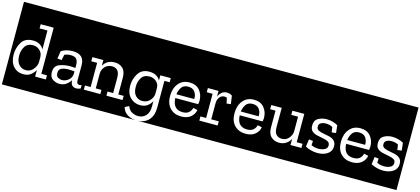

<svg xmlns="http://www.w3.org/2000/svg" viewBox="-91 -1621 5559 2539"><g transform="rotate(15 2689.0 -352.0)"><path d="M-12 213V-917H558V213ZM386 0H533V-57H456V-688H278V-631H386V-373Q341 -454 237 -454Q128 -454 82 -377Q36 -300 36 -211Q36 -107 88.5 -48.5Q141 10 227 10Q288 10 326 -20Q364 -50 386 -90ZM386 -268V-197Q384 -147 344.5 -98.5Q305 -50 245 -50Q187 -50 148.5 -92Q110 -134 110 -216Q110 -286 144.5 -340Q179 -394 253 -394Q306 -394 345 -359Q384 -324 386 -268Z M534 213V-917H1037V213ZM625 -411 609 -308 667 -301 684 -378Q721 -396 770 -396Q830 -396 850.5 -366Q871 -336 871 -288V-248Q853 -250 832.5 -251Q812 -252 792 -252Q717 -252 650.5 -225.5Q584 -199 584 -115Q584 -44 629.5 -17Q675 10 719 10Q773 10 811.5 -18Q850 -46 871 -82V-80Q873 10 952 10Q983 10 1010 -5L1009 -51Q996 -45 979 -45Q941 -45 941 -93V-305Q941 -454 782 -454Q738 -454 699 -444Q660 -434 625 -411ZM871 -167Q867 -112 826.5 -80Q786 -48 740 -48Q711 -48 684 -64Q657 -80 657 -123Q657 -175 697.5 -190.5Q738 -206 788 -206Q810 -206 831 -204Q852 -202 871 -201Z M1013 213V-917H1607V213ZM1362 0H1587V-57H1510V-285Q1510 -374 1466 -414Q1422 -454 1357 -454Q1249 -454 1201 -366V-445H1051V-388H1131V-57H1053V0H1279V-57H1201V-265Q1203 -316 1239.5 -355.5Q1276 -395 1336 -395Q1381 -395 1410 -365.5Q1439 -336 1439 -264V-57H1362Z M1583 213V-917H2152V213H1843Q1943 209 1997.5 147.5Q2052 86 2052 -16V-388H2124V-445H1981V-375Q1936 -454 1830 -454Q1727 -454 1679 -377Q1631 -300 1631 -211Q1631 -106 1687 -50Q1743 6 1822 6Q1885 6 1923 -23Q1961 -52 1981 -91V-19Q1981 64 1940.5 108Q1900 152 1836 152Q1791 152 1749 129Q1707 106 1690 54L1634 82Q1651 146 1702.5 178Q1754 210 1819 213ZM1981 -269V-192Q1979 -142 1939.5 -98.5Q1900 -55 1837 -55Q1782 -55 1744 -94.5Q1706 -134 1706 -216Q1706 -286 1739.5 -339.5Q1773 -393 1849 -393Q1903 -393 1942 -359Q1981 -325 1981 -269Z M2128 213V-917H2618V213ZM2573 -128 2514 -141Q2504 -100 2474 -75Q2444 -50 2391 -50Q2256 -50 2250 -206H2563Q2569 -233 2569 -259Q2568 -338 2520 -396Q2472 -454 2380 -454Q2286 -454 2231 -387Q2176 -320 2176 -216Q2176 -108 2234 -49Q2292 10 2386 10Q2468 10 2516 -30.5Q2564 -71 2573 -128ZM2495 -258H2251Q2258 -314 2287 -355Q2316 -396 2378 -396Q2443 -396 2471.5 -352Q2500 -308 2495 -258Z M2594 213V-917H3034V213ZM2888 -453Q2850 -453 2820.5 -427.5Q2791 -402 2778 -365V-445H2632V-388H2712V-57H2634V0H2885V-57H2782V-276Q2782 -328 2808 -360.5Q2834 -393 2873 -393Q2890 -393 2907 -387L2924 -311L2981 -318L2964 -430Q2936 -453 2888 -453Z M3010 213V-917H3500V213ZM3455 -128 3396 -141Q3386 -100 3356 -75Q3326 -50 3273 -50Q3138 -50 3132 -206H3445Q3451 -233 3451 -259Q3450 -338 3402 -396Q3354 -454 3262 -454Q3168 -454 3113 -387Q3058 -320 3058 -216Q3058 -108 3116 -49Q3174 10 3268 10Q3350 10 3398 -30.5Q3446 -71 3455 -128ZM3377 -258H3133Q3140 -314 3169 -355Q3198 -396 3260 -396Q3325 -396 3353.5 -352Q3382 -308 3377 -258Z M3476 213V-917H4058V213ZM3882 0H4032V-57H3952V-445H3789V-388H3882V-184Q3880 -136 3843.5 -93Q3807 -50 3750 -50Q3703 -50 3673 -79Q3643 -108 3643 -180V-445H3495V-388H3573V-160Q3573 -71 3617.5 -30.5Q3662 10 3727 10Q3780 10 3820.5 -16Q3861 -42 3882 -84Z M4034 213V-917H4491V213ZM4443 -129Q4443 -182 4415 -207.5Q4387 -233 4346 -243Q4305 -253 4264 -259.5Q4223 -266 4195 -280.5Q4167 -295 4167 -330Q4167 -364 4194 -380Q4221 -396 4263 -396Q4312 -396 4354 -374L4365 -302L4423 -309L4412 -413Q4384 -430 4343.5 -442Q4303 -454 4257 -454Q4196 -454 4144 -425Q4092 -396 4092 -325Q4092 -273 4120 -248.5Q4148 -224 4190 -214Q4232 -204 4273.5 -197Q4315 -190 4343 -175Q4371 -160 4371 -123Q4371 -85 4334.5 -66.5Q4298 -48 4251 -48Q4198 -48 4152 -70L4155 -129L4099 -135L4085 -34Q4114 -15 4160.5 -2.5Q4207 10 4254 10Q4334 10 4388.5 -27Q4443 -64 4443 -129Z M4467 213V-917H4957V213ZM4912 -128 4853 -141Q4843 -100 4813 -75Q4783 -50 4730 -50Q4595 -50 4589 -206H4902Q4908 -233 4908 -259Q4907 -338 4859 -396Q4811 -454 4719 -454Q4625 -454 4570 -387Q4515 -320 4515 -216Q4515 -108 4573 -49Q4631 10 4725 10Q4807 10 4855 -30.5Q4903 -71 4912 -128ZM4834 -258H4590Q4597 -314 4626 -355Q4655 -396 4717 -396Q4782 -396 4810.5 -352Q4839 -308 4834 -258Z M4933 213V-917H5390V213ZM5342 -129Q5342 -182 5314 -207.5Q5286 -233 5245 -243Q5204 -253 5163 -259.5Q5122 -266 5094 -280.5Q5066 -295 5066 -330Q5066 -364 5093 -380Q5120 -396 5162 -396Q5211 -396 5253 -374L5264 -302L5322 -309L5311 -413Q5283 -430 5242.5 -442Q5202 -454 5156 -454Q5095 -454 5043 -425Q4991 -396 4991 -325Q4991 -273 5019 -248.5Q5047 -224 5089 -214Q5131 -204 5172.5 -197Q5214 -190 5242 -175Q5270 -160 5270 -123Q5270 -85 5233.5 -66.5Q5197 -48 5150 -48Q5097 -48 5051 -70L5054 -129L4998 -135L4984 -34Q5013 -15 5059.5 -2.5Q5106 10 5153 10Q5233 10 5287.5 -27Q5342 -64 5342 -129Z"/></g></svg>

Font: Zilla Slab Highlight Regular
Style: Regular
Weight: 400
Designer: Typotheque Type Foundry
Foundry: Typotheque type foundry
Version: Version 1.1; 2017; ttfautohint (v1.6)